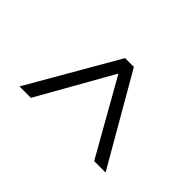

<svg xmlns="http://www.w3.org/2000/svg" viewBox="-121 -623 738 738"><g transform="rotate(-45 248.0 -254.0)"><path d="M66 -82 370 -254 66 -426V-488L430 -278V-230L66 -20Z"/></g></svg>

Font: Mukta Mahee Light
Style: Regular
Weight: 300
Designer: Shuchita Grover, Noopur Datye, Girish Dalvi, Yashodeep Gholap
Foundry: Ek Type
Version: Version 2.538;PS 1.000;hotconv 16.6.51;makeotf.lib2.5.65220;